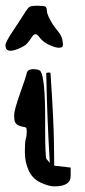

<svg xmlns="http://www.w3.org/2000/svg" viewBox="-20 -663 301 683"><path d="M48.1 -490.7C61 -496.3 70 -501.7 75.2 -507.1C80.4 -512.5 86.8 -521 94.5 -532.7C102.1 -544.4 110.4 -544.2 119.1 -532C127.9 -519.8 139.8 -510.3 154.8 -503.4C169.8 -496.6 181.2 -493.2 189 -493.2C196.8 -493.2 201.4 -495 202.9 -498.5C204.3 -502.1 204.1 -509.4 202.1 -520.3C200.2 -531.2 194.1 -542.7 183.8 -554.9C173.6 -567.1 164.8 -580.2 157.5 -594.2C150.1 -608.2 146.5 -618.9 146.5 -626.2C146.5 -633.5 144.4 -638.1 140.4 -639.9C136.3 -641.7 127.2 -642.6 113 -642.6C98.9 -642.6 89.7 -641.4 85.4 -638.9C81.2 -636.5 74.7 -628.2 65.9 -614C57.1 -599.9 43.9 -579.5 26.1 -553C8.4 -526.4 -0.5 -509.7 -0.5 -502.7C-0.5 -495.7 1 -490.6 3.9 -487.3C6.8 -484 11.7 -482.4 18.6 -482.4C25.4 -482.4 35.2 -485.2 48.1 -490.7ZM231.4 -37.1V-66.9L172.9 -73.7L171.9 -155.3C171.2 -209.6 167.2 -292 159.7 -402.3C159.7 -404.3 157.1 -405.2 152.1 -405C147.1 -404.9 144.5 -403.8 144.5 -401.9C146.5 -296.1 150.7 -189.9 157.2 -83.5L145 -97.7C142.1 -105.5 140.6 -142.9 140.6 -210V-243.2C140.6 -335.6 135.4 -390.6 125 -408.2C121.7 -414.1 113.1 -417 99.1 -417C85.1 -417 77.1 -412.4 75.2 -403.1C73.2 -393.8 65.3 -369.5 51.3 -330.3C37.3 -291.1 30.3 -265.4 30.3 -253.2C30.3 -241 31.4 -232.7 33.7 -228.5C36 -224.3 38.5 -221.3 41.3 -219.5C44 -217.7 46.8 -216.3 49.6 -215.3C52.3 -214.4 55.1 -213.5 57.9 -212.9C60.6 -212.2 62.8 -211.8 64.5 -211.4C66.1 -211.1 68.3 -210.6 71 -210C73.8 -209.3 75.2 -204.1 75.2 -194.3C75.2 -184.6 74.1 -176.2 71.8 -169.2C69.5 -162.2 68.4 -146.7 68.4 -122.8C68.4 -98.9 72.8 -77 81.8 -57.1C90.7 -37.3 104.8 -22.8 124 -13.7C143.2 -4.6 159.8 0 173.8 0C212.2 0 231.4 -12.4 231.4 -37.1Z"/></svg>

Font: Drukaatie burti
Style: Regular
Weight: 400
Version: Version 0.14.4